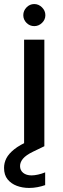

<svg xmlns="http://www.w3.org/2000/svg" viewBox="-49 -722 310 948"><path d="M70 0V-526H170V0ZM120 -593Q98 -593 82 -609Q66 -625 66 -647Q66 -669 82 -685.5Q98 -702 120 -702Q142 -702 158.5 -685.5Q175 -669 175 -647Q175 -625 158.5 -609Q142 -593 120 -593ZM95 206Q62 206 34 195.5Q6 185 -11.5 163.5Q-29 142 -29 107Q-29 82 -17.5 59.5Q-6 37 21.5 15Q49 -7 96 -27L146 -49L170 0L114 27Q79 44 64.5 61.5Q50 79 50 98Q50 119 65.5 131.5Q81 144 107 144Q121 144 139 140Q157 136 174 129V192Q157 198 136.5 202Q116 206 95 206Z"/></svg>

Font: DM Sans 9pt Medium
Style: Regular
Weight: 500
Version: Version 4.004;gftools[0.9.30]